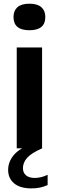

<svg xmlns="http://www.w3.org/2000/svg" viewBox="-20 -802 318 1038"><path d="M70.5 0V-545.5H207.5V0ZM139 -638.5Q53 -638.5 53 -710Q53 -744 74.2 -763Q95.5 -782 139 -782Q182.5 -782 203.8 -763Q225 -744 225 -710Q225 -638.5 139 -638.5ZM150.5 216.5Q88.5 216.5 56.2 189.2Q24 162 24 116.5Q24 71.5 56.5 34Q89 -3.5 171.5 -32.5L207.5 0Q149 26 126.5 51.5Q104 77 104 107.5Q104 131.5 120.5 145.8Q137 160 168 160Q184 160 201.2 156Q218.5 152 237.5 143V198.5Q218.5 207 197.2 211.8Q176 216.5 150.5 216.5Z"/></svg>

Font: Encode Sans SmExp SmBold
Style: Regular
Weight: 600
Width: 6
Designer: Multiple Designers
Foundry: Impallari Type
Version: Version 3.002; ttfautohint (v1.8.3) -l 8 -r 50 -G 200 -x 14 